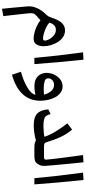

<svg xmlns="http://www.w3.org/2000/svg" viewBox="550 -1116 912 2053"><g transform="rotate(90 1006.5 -89.0)"><path d="M73.2 346.2Q67.4 290.5 62.3 235.8Q57.1 181.2 53.5 138.9Q49.8 96.7 48.3 78.1Q43.9 35.6 56.9 -3.7Q69.8 -43 92.3 -75.7Q102.5 -90.3 111.6 -100.8Q120.6 -111.3 130.9 -122.1Q147.5 -139.2 154.3 -150.4Q158.2 -158.2 161.6 -167.2Q165 -176.3 169.9 -189.9Q181.2 -223.6 198 -255.4Q214.8 -287.1 241 -307.4Q267.1 -327.6 304.7 -327.6Q344.2 -327.6 375.7 -306.4Q407.2 -285.2 429 -250.7Q450.7 -216.3 462.2 -176.3Q473.6 -136.2 473.6 -98.1Q473.6 -70.8 466.1 -47.4Q458.5 -23.9 443.8 -8.8Q435.1 0 421.6 3.9Q408.2 7.8 391.1 7.8Q373.5 7.8 349.6 3.4Q311.5 -3.4 269.5 -21.2Q227.5 -39.1 196.8 -65.4Q182.1 -52.7 169.4 -41.7Q156.7 -30.8 146.5 -21Q126 -1.5 122.6 14.6Q119.1 30.8 121.6 58.6Q124.5 88.4 128.7 126.5Q132.8 164.6 137.2 203.6Q141.6 242.7 145.5 276.6Q149.4 310.5 152.3 332ZM390.1 -92.8Q414.1 -92.8 414.1 -112.3Q414.1 -120.6 410.2 -132.8Q402.8 -155.8 387 -178Q371.1 -200.2 348.6 -215.1Q326.2 -230 298.3 -230Q242.2 -230 221.2 -160.2Q241.2 -141.6 272.5 -126.5Q303.7 -111.3 335.9 -102.1Q368.2 -92.8 390.1 -92.8Z M598.6 0Q587.9 -120.1 573 -251.2Q558.1 -382.3 539.1 -520.5L617.7 -525.4Q632.8 -383.3 644.5 -253.9Q656.2 -124.5 665 0Z M779.3 239.7 746.6 144Q805.7 127 848.9 108.6Q892.1 90.3 920.4 71.3Q953.1 52.2 970.7 31Q988.3 9.8 994.1 -10.7Q963.9 -4.9 942.1 -2.7Q920.4 -0.5 903.3 -0.5Q851.1 -0.5 819.6 -19Q788.1 -37.6 773.7 -66.9Q759.3 -96.2 758.8 -128.9Q758.8 -172.9 777.6 -212.4Q796.4 -252 828.9 -276.9Q861.3 -301.8 901.9 -301.8Q941.4 -301.8 970.7 -280Q1000 -258.3 1019 -223.1Q1038.1 -188 1047.4 -146.2Q1056.6 -104.5 1056.6 -64.5Q1056.6 47.4 988.8 122.1Q920.4 199.2 779.3 239.7ZM816.9 -148.9Q816.9 -119.1 847.7 -109.6Q878.4 -100.1 925.3 -100.1Q939.9 -100.1 956.3 -100.8Q972.7 -101.6 991.2 -102.5Q981.4 -145.5 954.6 -178Q927.7 -210.4 887.7 -210.4Q856.4 -210.4 836.7 -191.7Q816.9 -172.9 816.9 -148.9Z M1585 0H1552.7Q1506.3 0 1481.4 -16.6Q1397.5 6.8 1317.9 6.8Q1233.9 6.8 1194.8 -29.3Q1155.8 -65.4 1148.9 -148.9L1199.7 -173.8Q1209.5 -124.5 1238.3 -110.8Q1267.1 -97.2 1325.7 -97.2Q1352.5 -97.2 1383.5 -99.6Q1414.6 -102.1 1442.4 -107.4Q1421.9 -168.9 1382.6 -232.2Q1343.3 -295.4 1298.3 -353L1365.2 -403.3Q1413.1 -347.2 1445.1 -278.6Q1477.1 -210 1498 -135.7Q1504.4 -113.3 1513.9 -108.2Q1523.4 -103 1550.3 -103H1585Q1602.5 -103 1609.9 -91.3Q1617.2 -79.6 1617.2 -50.3Q1617.2 0 1585 0Z M1585 0Q1552.7 0 1552.7 -50.3Q1552.7 -79.6 1560.1 -91.3Q1567.4 -103 1585 -103H1655.8Q1676.3 -103 1682.1 -108.9Q1688 -114.7 1686 -133.3Q1684.1 -157.2 1678.5 -204.8Q1672.9 -252.4 1665.5 -310.5Q1658.2 -368.7 1650.6 -424.6Q1643.1 -480.5 1637.2 -520.5L1714.8 -524.9Q1720.7 -472.2 1726.6 -412.4Q1732.4 -352.5 1737.8 -295.2Q1743.2 -237.8 1747.1 -191.7Q1751 -145.5 1752.9 -120.1Q1754.9 -90.3 1750 -71.3Q1745.1 -52.2 1727.5 -29.3Q1714.4 -11.2 1695.1 -5.6Q1675.8 0 1639.6 0Z M1884.8 0Q1874 -120.1 1859.1 -251.2Q1844.2 -382.3 1825.2 -520.5L1903.8 -525.4Q1918.9 -383.3 1930.7 -253.9Q1942.4 -124.5 1951.2 0Z"/></g></svg>

Font: Markazi Text SemiBold
Style: Regular
Weight: 600
Designer: Borna Izadpanah (Arabic designer), Fiona Ross (Arabic design director) and Florian Runge (Latin designer)
Foundry: Borna Izadpanah and Florian Runge
Version: Version 1.001; ttfautohint (v1.8.3)